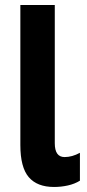

<svg xmlns="http://www.w3.org/2000/svg" viewBox="-20 -734 346 764"><path d="M195 10Q128 10 94.5 -29Q61 -68 61 -157V-714H198V-164Q198 -109 237 -109Q267 -109 298 -126V-15Q277 -2 250 4Q223 10 195 10Z"/></svg>

Font: Noto Sans ExtraCondensed
Style: Bold
Weight: 700
Width: 2
Designer: Monotype Design Team
Foundry: Monotype Imaging Inc.
Version: Version 2.013; ttfautohint (v1.8.4.7-5d5b)